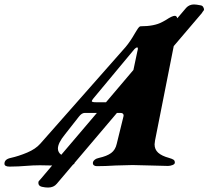

<svg xmlns="http://www.w3.org/2000/svg" viewBox="-88 -743 936 862"><path d="M608 -112Q606 -100 606 -95Q606 -72 622 -57.5Q638 -43 671 -34Q685 -30 691 -26Q697 -22 697 -13Q697 -6 686.5 -2Q676 2 666 2Q645 2 589 0Q531 -2 507 -2Q487 -2 431 0Q385 3 347 3Q339 3 334 -0.5Q329 -4 329 -11Q329 -19 337 -25.5Q345 -32 356 -34Q392 -42 411 -56Q430 -70 436 -97L466 -219Q467 -221 467 -224Q467 -236 453 -236H437L247 -12Q247 -8 239 -3L167 82Q153 99 128 99Q115 99 102 96Q81 92 85 72Q86 71 89 67Q92 63 97 58L146 0L91 -1Q61 -1 25 2Q12 3 -5.5 4Q-23 5 -45 5Q-68 5 -68 -8Q-68 -28 -40 -34Q-4 -42 34 -58Q72 -74 93 -98L476 -532Q497 -557 518 -594Q520 -597 526 -607Q532 -617 536 -621Q540 -625 543 -625Q605 -625 640 -644L658 -654Q685 -672 697 -672Q705 -672 708 -661L748 -708Q762 -723 783 -723Q793 -723 813 -719Q820 -718 824 -712Q828 -706 828 -699Q827 -696 823.5 -692Q820 -688 819 -685L692 -536ZM324 -289Q324 -284 342 -284H388L511 -429L529 -514Q531 -520 531 -525Q531 -530 528 -530Q523 -530 516 -523L332 -302Q324 -292 324 -289ZM347 -236H292Q279 -236 266 -219L204 -140Q172 -101 172 -76Q172 -59 187 -48Z"/></svg>

Font: EB Garamond ExtraBold
Style: Italic
Weight: 800
Italic angle: -17.2°
Designer: Georg Duffner and Octavio Pardo
Foundry: Georg Duffner
Version: Version 1.000